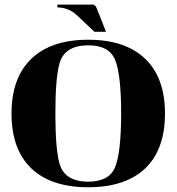

<svg xmlns="http://www.w3.org/2000/svg" viewBox="-20 -790 755 821"><path d="M433.1 -654.1Q433.1 -654.1 383.8 -654.1L309.1 -724.6Q274.4 -757.3 225.3 -758.5V-770.3H377.7Q383.5 -770.3 390.6 -761Q397 -747.8 433.1 -654.1ZM357.4 10.7Q198.2 10.7 113.8 -70.1Q29.3 -150.9 29.3 -304.7Q29.3 -458 114.7 -539.3Q199.5 -620.1 357.4 -620.1Q515.1 -620.1 600.1 -539.3Q685.5 -458 685.5 -304.7Q685.5 -150.9 601.1 -70.1Q516.1 10.7 357.4 10.7ZM357.4 -13.2Q446.5 -13.2 472.2 -75.2Q498 -138.4 498 -304.7Q498 -471.4 472.2 -534.2Q446.5 -596.2 357.4 -596.2Q256.3 -596.2 234.4 -518.8Q216.8 -456.8 216.8 -304.7Q216.8 -152.6 234.4 -90.6Q256.3 -13.2 357.4 -13.2Z"/></svg>

Font: itsadzoke
Style: Regular
Weight: 700
Width: 7
Version: Version 0.45